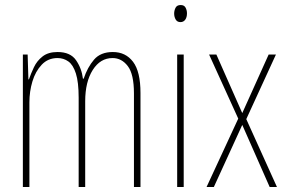

<svg xmlns="http://www.w3.org/2000/svg" viewBox="-20 -744 1139 764"><path d="M429 -537Q480 -537 509.5 -498Q539 -459 539 -374V0H513V-372Q513 -449 488.5 -481Q464 -513 428 -513Q379 -513 349 -465.5Q319 -418 319 -341V0H293V-355Q293 -417 282 -451.5Q271 -486 252 -499.5Q233 -513 209 -513Q171 -513 146 -486.5Q121 -460 109 -420Q97 -380 97 -337V0H71V-527H90L93 -428H95Q103 -451 115 -476.5Q127 -502 149.5 -519.5Q172 -537 209 -537Q260 -537 282.5 -504.5Q305 -472 310 -431H313Q328 -476 354 -506.5Q380 -537 429 -537Z M699 -724Q713 -724 718.5 -713.5Q724 -703 724 -691Q724 -675 717 -665.5Q710 -656 698 -656Q685 -656 679 -666.5Q673 -677 673 -690Q673 -702 678.5 -713Q684 -724 699 -724ZM711 -527V0H685V-527Z M928 -272 812 -527H841L944 -294L1049 -527H1078L960 -270L1082 0H1053L944 -247L831 0H802Z"/></svg>

Font: Noto Sans ExtraCondensed Thin
Style: Regular
Weight: 100
Width: 2
Designer: Monotype Design Team
Foundry: Monotype Imaging Inc.
Version: Version 2.013; ttfautohint (v1.8.4.7-5d5b)